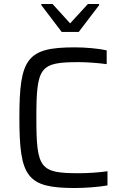

<svg xmlns="http://www.w3.org/2000/svg" viewBox="-20 -933 615 961"><path d="M187 -907 289 -773H374L476 -907V-913H420L331 -816L243 -913H187ZM354 8C406 8 475 3 518 -5V-76C479 -70 420 -66 376 -66C180 -66 162 -88 162 -344C162 -600 180 -622 376 -622C413 -622 469 -618 514 -612V-681C475 -690 408 -696 354 -696C114 -696 77 -640 77 -344C77 -47 114 8 354 8Z"/></svg>

Font: Saira UNSAM
Style: Regular
Weight: 400
Designer: Hector Gatti with collaboration of the Omnibus-Type team
Foundry: Omnibus-Type
Version: Version 0.072;PS 000.072;hotconv 1.0.88;makeotf.lib2.5.64775